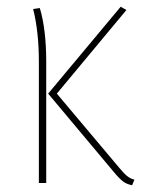

<svg xmlns="http://www.w3.org/2000/svg" viewBox="-20 -547 434 574"><path d="M357.9 -517.1 149.9 -267.1 336.9 -44.9Q350.6 -28.3 359.9 -20.8Q369.1 -13.2 381.8 -9.8L375 6.8Q359.4 3.9 348.1 -4.4Q336.9 -12.7 320.8 -32.2L124 -267.1L340.8 -526.9ZM99.1 -522.9Q118.2 -458.5 118.2 -362.8V0H96.2V-362.8Q96.2 -451.7 79.1 -520Z"/></svg>

Font: Fira Sans Compressed Thin
Style: Regular
Weight: 100
Width: 1
Designer: Carrois Corporate & Edenspiekermann AG
Foundry: Carrois Corporate GbR & Edenspiekermann AG
Version: Version 4.203;PS 004.203;hotconv 1.0.88;makeotf.lib2.5.64775